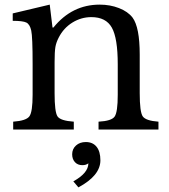

<svg xmlns="http://www.w3.org/2000/svg" viewBox="-20 -560 729 830"><path d="M216 -291V-157Q216 -76 228.5 -57Q241 -38 299 -34V0H37V-34Q93 -38 107 -57Q121 -76 121 -150V-283Q121 -402 115 -428Q109 -455 94 -462.5Q79 -470 35 -470V-502L195 -540L207 -441H211Q291 -540 411 -540Q456 -540 494.5 -525Q533 -510 553 -484Q584 -442 584 -324V-157Q584 -76 597 -57Q610 -38 665 -34V0H406V-34Q462 -37 475.5 -56Q489 -75 489 -150V-282Q489 -395 463.5 -440.5Q438 -486 375 -486Q331 -486 293 -462.5Q255 -439 234 -398Q223 -377 219.5 -357Q216 -337 216 -291ZM319 250 297 224Q362 188 362 146Q352 154 336 154Q316 154 304 141Q292 128 292 107Q292 84 308.5 69Q325 54 351 54Q381 54 397.5 74.5Q414 95 414 133Q414 199 319 250Z"/></svg>

Font: Libre Baskerville
Style: Regular
Weight: 400
Designer: Pablo Impallari, Rodrigo Fuenzalida
Foundry: Pablo Impallari, Rodrigo Fuenzalida
Version: Version 1.000